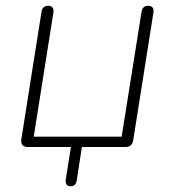

<svg xmlns="http://www.w3.org/2000/svg" viewBox="-20 -510 605 666"><path d="M224 136Q215 136 211 130Q207 124 208 113L226 0H77Q64 0 58 -7Q52 -14 54 -27L124 -469Q127 -490 148 -490Q158 -490 162.5 -483.5Q167 -477 165 -465L97 -36H402L471 -469Q474 -490 495 -490Q505 -490 509.5 -483.5Q514 -477 512 -465L442 -23Q438 0 415 0H264L246 117Q243 136 224 136Z"/></svg>

Font: Nunito Variable Extra Light
Style: Italic
Weight: 200
Italic angle: -9°
Designer: Vernon Adams
Foundry: Vernon Adams
Version: Version 3.602